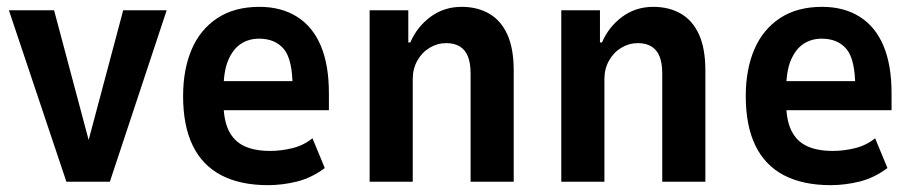

<svg xmlns="http://www.w3.org/2000/svg" viewBox="-20 -531 2674 561"><path d="M174 0 6 -501H138L239 -122L340 -501H467L301 0Z M763 10Q682 10 626.5 -19Q571 -48 543 -106Q515 -164 515 -250Q515 -328 540 -386.5Q565 -445 615 -478Q665 -511 738 -511Q802 -511 848 -482Q894 -453 917.5 -397Q941 -341 941 -259V-209H615V-294H848L835 -274Q835 -357 809.5 -387.5Q784 -418 737 -418Q707 -418 684 -403Q661 -388 647 -355.5Q633 -323 633 -267V-232Q633 -180 648.5 -149Q664 -118 694 -104Q724 -90 770 -90Q801 -90 834 -98Q867 -106 893 -127L929 -40Q890 -11 847.5 -0.5Q805 10 763 10Z M1060 0V-501H1173V-407H1179Q1198 -452 1237.5 -481.5Q1277 -511 1329 -511Q1375 -511 1409.5 -491Q1444 -471 1462.5 -430Q1481 -389 1481 -325V0H1355V-316Q1355 -347 1347 -366.5Q1339 -386 1323 -395.5Q1307 -405 1284 -405Q1258 -405 1235.5 -391.5Q1213 -378 1199.5 -354Q1186 -330 1186 -300V0Z M1620 0V-501H1733V-407H1739Q1758 -452 1797.5 -481.5Q1837 -511 1889 -511Q1935 -511 1969.5 -491Q2004 -471 2022.5 -430Q2041 -389 2041 -325V0H1915V-316Q1915 -347 1907 -366.5Q1899 -386 1883 -395.5Q1867 -405 1844 -405Q1818 -405 1795.5 -391.5Q1773 -378 1759.5 -354Q1746 -330 1746 -300V0Z M2407 10Q2326 10 2270.5 -19Q2215 -48 2187 -106Q2159 -164 2159 -250Q2159 -328 2184 -386.5Q2209 -445 2259 -478Q2309 -511 2382 -511Q2446 -511 2492 -482Q2538 -453 2561.5 -397Q2585 -341 2585 -259V-209H2259V-294H2492L2479 -274Q2479 -357 2453.5 -387.5Q2428 -418 2381 -418Q2351 -418 2328 -403Q2305 -388 2291 -355.5Q2277 -323 2277 -267V-232Q2277 -180 2292.5 -149Q2308 -118 2338 -104Q2368 -90 2414 -90Q2445 -90 2478 -98Q2511 -106 2537 -127L2573 -40Q2534 -11 2491.5 -0.5Q2449 10 2407 10Z"/></svg>

Font: Nunito Sans 7pt Condensed
Style: Bold
Weight: 700
Width: 3
Designer: Vernon Adams
Foundry: Vernon Adams
Version: Version 3.101;gftools[0.9.27]